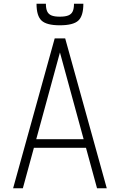

<svg xmlns="http://www.w3.org/2000/svg" viewBox="-20 -1005 640 1025"><path d="M50 0 272 -800H328L550 0H498L300 -725L102 0ZM140 -216 152 -262H448L460 -216ZM299 -870Q229 -870 202 -895Q175 -920 175 -985H225Q225 -959 232 -944Q239 -929 255 -922.5Q271 -916 299 -916Q328 -916 344.5 -922.5Q361 -929 368 -944Q375 -959 375 -985H425Q425 -920 398 -895Q371 -870 299 -870Z"/></svg>

Font: Victor Mono Thin
Style: Regular
Weight: 100
Monospace: yes
Designer: Rune Bjørnerås
Version: Version 1.561;gftools[0.9.30]